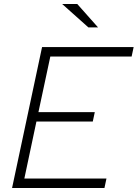

<svg xmlns="http://www.w3.org/2000/svg" viewBox="-20 -934 684 954"><path d="M40 0 189 -700H644L634 -653H230L171 -377H451L441 -330H161L101 -47H509L499 0ZM419 -798 289 -914H364L467 -798Z"/></svg>

Font: Red Hat Text
Style: Italic
Weight: 300
Italic angle: -12°
Designer: Pentagram, MCKL
Foundry: Pentagram, MCKL
Version: Version 1.023